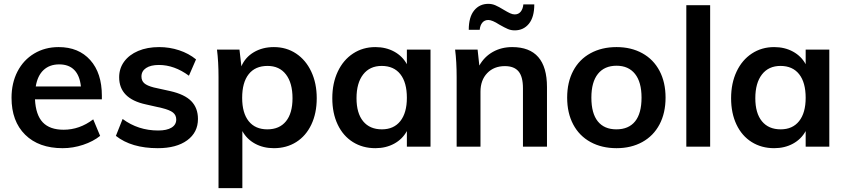

<svg xmlns="http://www.w3.org/2000/svg" viewBox="-20 -763 4403 999"><path d="M510 -246H162Q166 -165 202.5 -126.5Q239 -88 311 -88Q394 -88 465 -142L501 -56Q465 -27 412.5 -9.5Q360 8 306 8Q182 8 111 -62Q40 -132 40 -254Q40 -331 71 -391Q102 -451 158 -484.5Q214 -518 285 -518Q389 -518 449.5 -450.5Q510 -383 510 -265ZM166 -313H401Q395 -370 366.5 -399Q338 -428 288 -428Q238 -428 206.5 -398.5Q175 -369 166 -313Z M583 -56 618 -144Q699 -84 803 -84Q848 -84 872.5 -99Q897 -114 897 -141Q897 -164 880 -177.5Q863 -191 822 -201L738 -220Q600 -250 600 -361Q600 -407 626 -442.5Q652 -478 699 -498Q746 -518 808 -518Q862 -518 912 -501.5Q962 -485 1000 -454L963 -369Q887 -425 807 -425Q764 -425 740 -409Q716 -393 716 -365Q716 -343 730.5 -330Q745 -317 780 -308L866 -289Q941 -272 975.5 -236.5Q1010 -201 1010 -144Q1010 -74 954 -33Q898 8 801 8Q664 8 583 -56Z M1628 -252Q1628 -174 1600 -115Q1572 -56 1521.5 -24Q1471 8 1405 8Q1350 8 1307 -15.5Q1264 -39 1241 -81V216H1117V-362Q1117 -442 1109 -505H1226L1236 -418Q1256 -465 1301 -491.5Q1346 -518 1405 -518Q1470 -518 1520.5 -484.5Q1571 -451 1599.5 -390.5Q1628 -330 1628 -252ZM1502 -252Q1502 -331 1468 -375.5Q1434 -420 1372 -420Q1308 -420 1274 -377Q1240 -334 1240 -254Q1240 -175 1274 -132.5Q1308 -90 1371 -90Q1434 -90 1468 -132Q1502 -174 1502 -252Z M2220 -505V0H2097V-81Q2074 -39 2031 -15.5Q1988 8 1933 8Q1867 8 1816 -24Q1765 -56 1737 -115Q1709 -174 1709 -252Q1709 -330 1737.5 -390.5Q1766 -451 1817 -484.5Q1868 -518 1933 -518Q1988 -518 2031 -494.5Q2074 -471 2097 -429V-505ZM2097 -254Q2097 -334 2063 -377Q2029 -420 1966 -420Q1904 -420 1869.5 -375.5Q1835 -331 1835 -252Q1835 -174 1869.5 -132Q1904 -90 1967 -90Q2029 -90 2063 -133Q2097 -176 2097 -254Z M2826 -310V0H2701V-304Q2701 -364 2678 -391.5Q2655 -419 2607 -419Q2550 -419 2515 -382.5Q2480 -346 2480 -286V0H2356V-362Q2356 -442 2348 -505H2465L2474 -422Q2500 -468 2544.5 -493Q2589 -518 2645 -518Q2826 -518 2826 -310ZM2521 -743Q2540 -743 2557.5 -735.5Q2575 -728 2601 -712Q2621 -700 2634 -694Q2647 -688 2658 -688Q2678 -688 2689.5 -702.5Q2701 -717 2703 -740H2760Q2760 -674 2732 -639.5Q2704 -605 2658 -605Q2639 -605 2622.5 -612Q2606 -619 2578 -635Q2541 -659 2521 -659Q2501 -659 2489.5 -645Q2478 -631 2476 -608H2419Q2419 -674 2447 -708.5Q2475 -743 2521 -743Z M2931 -255Q2931 -335 2962.5 -394.5Q2994 -454 3052.5 -486Q3111 -518 3188 -518Q3264 -518 3322 -486Q3380 -454 3411.5 -394.5Q3443 -335 3443 -255Q3443 -175 3411.5 -115.5Q3380 -56 3322 -24Q3264 8 3188 8Q3111 8 3052.5 -24Q2994 -56 2962.5 -115.5Q2931 -175 2931 -255ZM3318 -255Q3318 -336 3284 -378.5Q3250 -421 3188 -421Q3125 -421 3091 -378.5Q3057 -336 3057 -255Q3057 -173 3090.5 -131.5Q3124 -90 3187 -90Q3251 -90 3284.5 -131.5Q3318 -173 3318 -255Z M3551 0V-736H3675V0Z M4295 -505V0H4172V-81Q4149 -39 4106 -15.5Q4063 8 4008 8Q3942 8 3891 -24Q3840 -56 3812 -115Q3784 -174 3784 -252Q3784 -330 3812.5 -390.5Q3841 -451 3892 -484.5Q3943 -518 4008 -518Q4063 -518 4106 -494.5Q4149 -471 4172 -429V-505ZM4172 -254Q4172 -334 4138 -377Q4104 -420 4041 -420Q3979 -420 3944.5 -375.5Q3910 -331 3910 -252Q3910 -174 3944.5 -132Q3979 -90 4042 -90Q4104 -90 4138 -133Q4172 -176 4172 -254Z"/></svg>

Font: Muli-Bold
Style: Bold
Weight: 700
Version: Version 2.000